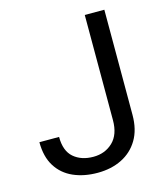

<svg xmlns="http://www.w3.org/2000/svg" viewBox="-108 -795 769 888"><g transform="rotate(-15 276.0 -350.5)"><path d="M380.9 -207.5V-710.9H474.6V-207.5Q474.6 -137.2 445.8 -88.9Q417 -40.5 366.5 -15.4Q315.9 9.8 250.5 9.8Q185.1 9.8 134.3 -12.7Q83.5 -35.2 54.7 -81.1Q25.9 -127 25.9 -196.8H120.1Q120.1 -129.4 156.5 -98.1Q192.9 -66.9 250.5 -66.9Q306.2 -66.9 343.5 -102.5Q380.9 -138.2 380.9 -207.5Z"/></g></svg>

Font: Vazirmatn FD
Style: Regular
Weight: 400
Designer: Saber Rastikerdar
Foundry: Saber Rastikerdar
Version: Version 33.001